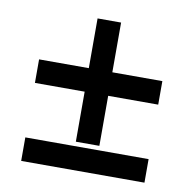

<svg xmlns="http://www.w3.org/2000/svg" viewBox="-63 -572 637 635"><g transform="rotate(10 255.0 -254.0)"><path d="M215 -94V-262H48V-341H215V-508H294V-341H462V-262H294V-94ZM48 0V-79H462V0Z"/></g></svg>

Font: Manuale
Style: Italic
Weight: 400
Italic angle: -11°
Designer: Eduardo Tunni / Pablo Cosgaya
Foundry: Eduardo Tunni / Pablo Cosgaya
Version: Version 1.002